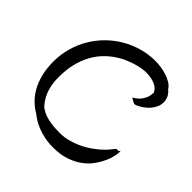

<svg xmlns="http://www.w3.org/2000/svg" viewBox="-179 -833 987 987"><g transform="rotate(45 314.5 -339.5)"><path d="M403.8 -683.1Q421.4 -683.1 443.1 -680.2Q464.8 -677.2 486.1 -670.4Q507.3 -663.6 525.4 -652.6Q543.5 -641.6 553.2 -625Q565.4 -616.2 575.2 -599.1Q584 -580.6 584 -564Q584 -545.4 577.4 -529.8Q570.8 -514.2 560.5 -501.5Q550.3 -488.8 538.3 -479Q526.4 -469.2 515.1 -462.6Q503.9 -456.1 495.6 -452.6Q487.3 -449.2 484.9 -449.2Q482.4 -449.2 476.8 -451.7Q471.2 -454.1 465.8 -457.5Q459.5 -460.9 452.1 -465.8Q452.1 -466.3 461.4 -471.7Q470.7 -477.1 482.2 -488.3Q493.7 -499.5 502.9 -517.8Q512.2 -536.1 512.2 -563Q507.8 -571.8 500 -579.8Q492.2 -587.9 480 -594Q467.8 -600.1 450.4 -604Q433.1 -607.9 409.2 -607.9Q400.9 -607.9 383.8 -605.5Q366.7 -603 344.2 -596.7Q321.8 -590.3 295.7 -579.3Q269.5 -568.4 243.4 -550.5Q217.3 -532.7 193.1 -507.6Q168.9 -482.4 150.4 -448.5Q131.8 -414.6 120.8 -370.6Q109.9 -326.7 109.9 -271Q109.9 -240.7 114.7 -216.1Q119.6 -191.4 127.7 -171.6Q135.7 -151.9 146.5 -136.5Q157.2 -121.1 168.9 -108.9Q176.3 -105 185.5 -98.9Q194.8 -92.8 210.7 -87.2Q226.6 -81.5 251.5 -77.4Q276.4 -73.2 314.9 -73.2Q348.1 -73.2 378.2 -81.1Q408.2 -88.9 434.3 -101.1Q460.4 -113.3 482.4 -128.2Q504.4 -143.1 521.2 -157.5Q538.1 -171.9 549.3 -183.8Q560.5 -195.8 564.9 -202.1Q574.2 -214.8 578.1 -218.5Q582 -222.2 585 -222.2Q587.4 -222.2 589.6 -221.7Q591.8 -221.2 594.2 -221.2Q598.6 -221.2 599.6 -225.6Q600.6 -230 602.1 -230Q603 -230 603.5 -226.1Q604 -222.2 604 -216.8Q604 -213.9 603.5 -211.2Q603 -208.5 603 -206.1Q602.5 -203.1 598.9 -186.3Q595.2 -169.4 585.2 -146.2Q575.2 -123 557.1 -96.7Q539.1 -70.3 510.5 -47.9Q481.9 -25.4 440.9 -10.7Q399.9 3.9 344.2 3.9Q310.5 3.9 282 -2.2Q253.4 -8.3 230.7 -17.3Q208 -26.4 190.4 -37.4Q172.9 -48.3 161.1 -58.1Q136.2 -72.3 113.3 -94.2Q90.3 -116.2 72.8 -147Q55.2 -177.7 44.7 -218.5Q34.2 -259.3 34.2 -311Q34.2 -362.8 47.9 -410.6Q61.5 -458.5 86.2 -500Q110.8 -541.5 145 -575.2Q179.2 -608.9 220.2 -632.8Q261.2 -656.7 307.9 -669.9Q354.5 -683.1 403.8 -683.1Z"/></g></svg>

Font: Oregano
Style: Regular
Weight: 400
Version: Version 1.000